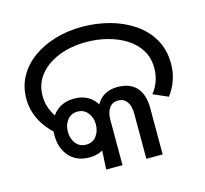

<svg xmlns="http://www.w3.org/2000/svg" viewBox="-98 -776 948 887"><g transform="rotate(-15 376.0 -333.0)"><path d="M152 -201Q91 -247 61.5 -299.5Q32 -352 32 -411Q32 -469 58 -516Q84 -563 130 -596.5Q176 -630 236.5 -648Q297 -666 367 -666Q434 -666 497 -649Q560 -632 610.5 -598Q661 -564 690.5 -513.5Q720 -463 720 -395Q720 -353 707 -316.5Q694 -280 671 -250L600 -281Q619 -304 629.5 -333Q640 -362 640 -395Q640 -445 617 -482Q594 -519 555 -543.5Q516 -568 467 -580.5Q418 -593 367 -593Q294 -593 235.5 -570Q177 -547 142.5 -504.5Q108 -462 108 -403Q108 -363 126 -326.5Q144 -290 178 -258L152 -201ZM244 -74Q184 -74 149 -113Q114 -152 114 -213Q114 -276 149.5 -315.5Q185 -355 245 -355Q304 -355 338.5 -316Q373 -277 373 -215Q373 -153 338 -113.5Q303 -74 244 -74ZM245 -135Q276 -135 294 -158Q312 -181 312 -215Q312 -247 293.5 -270Q275 -293 245 -293Q214 -293 196 -270Q178 -247 178 -214Q178 -181 196 -158Q214 -135 245 -135ZM312 -148 335 -222Q335 -264 348.5 -293.5Q362 -323 388.5 -339Q415 -355 452 -355Q483 -355 506 -346Q529 -337 544 -319.5Q559 -302 566.5 -277.5Q574 -253 574 -222V0H496V-216Q496 -253 481 -273.5Q466 -294 440 -294Q412 -294 397 -273.5Q382 -253 382 -216V0H304Z"/></g></svg>

Font: hexoriya15
Style: Book
Weight: 400
Designer: Jelle Bosma - Monotype Design Team
Foundry: Monotype Imaging Inc.
Version: Version 2.003